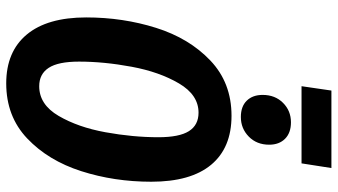

<svg xmlns="http://www.w3.org/2000/svg" viewBox="-254 -815 1085 617"><g transform="rotate(90 288.5 -506.5)"><path d="M564 -450Q564 -331 530 -225Q496 -119 425 -51.5Q354 16 248 16Q146 16 91 -50Q36 -116 36 -241Q36 -359 69.5 -465.5Q103 -572 174.5 -640Q246 -708 352 -708Q455 -708 509.5 -642.5Q564 -577 564 -450ZM178 -218Q178 -151 198 -120.5Q218 -90 257 -90Q316 -90 352.5 -152.5Q389 -215 405 -303Q421 -391 421 -473Q421 -540 401.5 -571Q382 -602 342 -602Q285 -602 248 -539Q211 -476 194.5 -387Q178 -298 178 -218ZM285 -808Q285 -848 310.5 -873.5Q336 -899 373 -899Q407 -899 426 -880Q445 -861 445 -829Q445 -789 419 -763.5Q393 -738 356 -738Q322 -738 303.5 -757Q285 -776 285 -808ZM505 -933H257L271 -1029H520Z"/></g></svg>

Font: Fira Sans Extra Condensed SemiBold
Style: Italic
Weight: 600
Width: 3
Italic angle: -8°
Designer: Carrois Corporate & Edenspiekermann AG
Foundry: Carrois Corporate GbR & Edenspiekermann AG
Version: Version 4.203